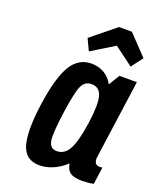

<svg xmlns="http://www.w3.org/2000/svg" viewBox="-144 -856 782 952"><g transform="rotate(20 247.0 -379.5)"><path d="M401.6 -542.7 366.6 -485Q349.6 -517.3 319.8 -535Q290 -552.7 251.9 -552.7Q183.6 -552.7 144.6 -488.3Q105.6 -423.9 84.6 -275.6Q64 -125.7 85.5 -57.9Q107 10 179.3 10Q214.4 10 250.1 -5.1Q285.7 -20.3 318.1 -50.3Q322.7 -17.4 342.5 -3.7Q362.3 10 405.4 10Q419.9 10 434.2 8.6Q448.6 7.3 465.4 3.9L478.1 -87.1Q474.1 -85.4 471.1 -85.3Q468.1 -85.1 463.3 -85.1Q446.6 -85.1 439.9 -96.5Q433.1 -107.9 435.9 -127.9L493.7 -542.7ZM338.3 -271.3Q323.4 -169.6 300.5 -127.6Q277.6 -85.6 236.4 -85.6Q201.1 -85.6 194.4 -123.4Q187.6 -161.1 204.4 -279.9Q219.9 -388.1 235.6 -422.6Q251.3 -457.1 285.9 -457.1Q328.6 -457.1 340.6 -415.1Q352.7 -373.1 338.3 -271.3ZM317 -769.4 189.1 -665.4 217.6 -604.7 338.6 -678.9 438.3 -604.7 483.9 -665.4 385 -769.4Z"/></g></svg>

Font: Secuela ExtLt
Style: Italic
Weight: 200
Italic angle: -8°
Designer: Fernando Haro
Foundry: deFharo
Version: Version 1.704